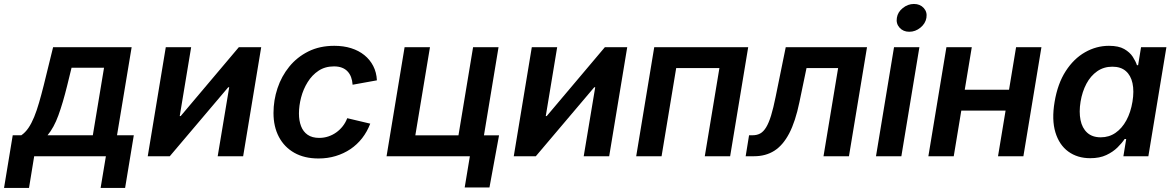

<svg xmlns="http://www.w3.org/2000/svg" viewBox="-72 -782 5880 961"><path d="M-51.8 158.7 -8.3 -105H34.7Q54.7 -118.7 70.3 -141.6Q85.9 -164.6 98.9 -196.3Q111.8 -228 123.3 -267.6Q134.8 -307.1 146.5 -353.5L193.8 -545.9H586.9L513.7 -105H597.7L554.2 158.7H431.6L458 0H99.1L73.2 158.7ZM166 -105H392.6L448.7 -442.9H286.1L264.2 -353.5Q242.7 -266.1 220.2 -204.6Q197.8 -143.1 166 -105Z M1145 0H1017.6L1075.2 -345.2H1070.3L777.8 0H667.5L757.8 -545.9H884.8L827.6 -201.2H832.5L1123.5 -545.9H1235.4Z M1522 11.2Q1451.7 11.2 1401.4 -17.1Q1351.1 -45.4 1324 -96.7Q1296.9 -147.9 1296.9 -216.3Q1296.9 -280.3 1316.9 -340.3Q1336.9 -400.4 1375.7 -448.2Q1414.6 -496.1 1471.2 -524.4Q1527.8 -552.7 1601.1 -552.7Q1647.5 -552.7 1685.5 -540.8Q1723.6 -528.8 1751.7 -506.1Q1779.8 -483.4 1796.1 -451.7Q1812.5 -419.9 1814.5 -379.9L1692.9 -357.9Q1691.4 -379.4 1685.1 -396.2Q1678.7 -413.1 1667.2 -425Q1655.8 -437 1638.9 -443.4Q1622.1 -449.7 1599.6 -449.7Q1555.2 -449.7 1522.5 -428Q1489.7 -406.2 1467.8 -370.8Q1445.8 -335.4 1435.1 -294.2Q1424.3 -252.9 1424.3 -213.9Q1424.3 -178.2 1434.8 -150.6Q1445.3 -123 1467.8 -107.4Q1490.2 -91.8 1525.9 -91.8Q1549.8 -91.8 1571.5 -99.1Q1593.3 -106.4 1611.3 -119.4Q1629.4 -132.3 1643.6 -150.4Q1657.7 -168.5 1666 -190.4L1781.2 -163.1Q1765.6 -122.6 1740.5 -90.3Q1715.3 -58.1 1681.9 -35.6Q1648.4 -13.2 1608.2 -1Q1567.9 11.2 1522 11.2Z M1862.8 0 1953.1 -545.9H2080.1L2006.8 -104.5H2222.7L2295.9 -545.9H2423.3L2333 0ZM2253.9 156.2 2279.8 0H2239.7L2256.8 -104.5H2425.8L2377.9 156.2Z M2977.1 0H2849.6L2907.2 -345.2H2902.3L2609.9 0H2499.5L2589.8 -545.9H2716.8L2659.7 -201.2H2664.6L2955.6 -545.9H3067.4Z M3672.9 -545.9 3582.5 0H3455.6L3528.8 -441.4H3312.5L3239.3 0H3112.3L3202.6 -545.9Z M3660.2 0 3677.2 -105H3695.3Q3716.8 -105 3733.2 -114Q3749.5 -123 3762.7 -144.8Q3775.9 -166.5 3787.4 -203.6Q3798.8 -240.7 3810.1 -296.9L3860.8 -545.9H4267.6L4177.2 0H4049.8L4123 -441.4H3964.8L3929.2 -270.5Q3909.2 -173.8 3878.2 -114.5Q3847.2 -55.2 3804 -27.6Q3760.7 0 3702.1 0Z M4312.5 0 4402.8 -545.9H4529.8L4439.5 0ZM4479 -623Q4448.7 -623 4430.4 -643.6Q4412.1 -664.1 4417 -692.9Q4421.4 -721.7 4446.8 -741.9Q4472.2 -762.2 4502.4 -762.2Q4533.2 -762.2 4551.5 -741.9Q4569.8 -721.7 4564.9 -692.9Q4560.1 -664.1 4534.9 -643.6Q4509.8 -623 4479 -623Z M5012.2 -333 4995.1 -228.5H4705.1L4722.2 -333ZM4792 -545.9 4701.7 0H4574.7L4665 -545.9ZM5140.6 -545.9 5050.3 0H4923.3L5013.7 -545.9Z M5384.8 9.8Q5320.8 9.8 5275.1 -23.4Q5229.5 -56.6 5210.4 -119.9Q5191.4 -183.1 5206.5 -272Q5221.7 -363.3 5262 -425.8Q5302.2 -488.3 5358.9 -520.5Q5415.5 -552.7 5478.5 -552.7Q5526.9 -552.7 5554.9 -536.6Q5583 -520.5 5597.7 -497.8Q5612.3 -475.1 5618.7 -455.6H5624.5L5639.2 -545.9H5766.1L5675.8 0H5550.8L5564.9 -86.4H5557.1Q5543.5 -65.9 5521 -43.7Q5498.5 -21.5 5465.3 -5.9Q5432.1 9.8 5384.8 9.8ZM5437.5 -94.7Q5479 -94.7 5511.5 -117.2Q5543.9 -139.6 5565.7 -179.7Q5587.4 -219.7 5596.2 -272.9Q5605 -326.2 5596.4 -365.5Q5587.9 -404.8 5562.7 -426.5Q5537.6 -448.2 5495.6 -448.2Q5452.6 -448.2 5419.7 -425.3Q5386.7 -402.3 5365.7 -362.8Q5344.7 -323.2 5336.4 -272.9Q5328.1 -221.7 5336.2 -181.4Q5344.2 -141.1 5369.6 -117.9Q5395 -94.7 5437.5 -94.7Z"/></svg>

Font: Inter SemiBold
Style: Italic
Weight: 600
Italic angle: -9.3988°
Designer: Rasmus Andersson
Foundry: rsms
Version: Version 4.001;git-66647c0bb